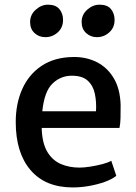

<svg xmlns="http://www.w3.org/2000/svg" viewBox="-20 -814 598 842"><path d="M299 8Q179 8 114 -68Q49 -144 49 -279Q49 -360 77.8 -424Q106.5 -488 162.8 -525.5Q219 -563 301 -564Q357 -565 403.5 -542Q450 -519 478.5 -471.8Q507 -424.5 509 -353Q509 -321.5 508.5 -296.8Q508 -272 504 -253H163Q163 -249.5 163 -246Q166 -183 188.5 -146.5Q211 -110 247.5 -94.5Q284 -79 329 -79Q348 -79 375.5 -83.2Q403 -87.5 428.8 -94.2Q454.5 -101 468 -109L490 -43Q471.5 -28 439.8 -16.5Q408 -5 371 1.5Q334 8 299 8ZM295 -482Q246.5 -482 210.5 -447.8Q174.5 -413.5 165.5 -326H401Q403.5 -366 396.2 -401.8Q389 -437.5 365.2 -459.8Q341.5 -482 295 -482ZM179 -651Q151 -651 131.5 -669Q112 -687 112 -717.5Q112 -749.5 136.8 -771.5Q161.5 -793.5 190.5 -793.5Q224.5 -793.5 240.5 -774Q256.5 -754.5 256.5 -726.5Q256.5 -693 233.2 -672Q210 -651 179 -651ZM405 -651Q377.5 -651 357.8 -669Q338 -687 338 -717.5Q338 -749.5 362.5 -771.5Q387 -793.5 416.5 -793.5Q451 -793.5 466.8 -774Q482.5 -754.5 482.5 -726.5Q482.5 -693 459.2 -672Q436 -651 405 -651Z"/></svg>

Font: Merriweather Sans
Style: Regular
Weight: 400
Designer: Eben Sorkin
Foundry: Eben Sorkin
Version: Version 1.008; ttfautohint (v1.7.19-72a1) -l 8 -r 50 -G 200 